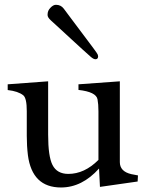

<svg xmlns="http://www.w3.org/2000/svg" viewBox="-20 -787 622 816"><path d="M270.5 -47.9Q338.9 -47.9 398.4 -107.4V-314Q398.4 -344.2 394.5 -364.7Q388.7 -396.5 313.5 -404.8V-428.7L489.3 -441.4V-98.1Q489.3 -58.1 538.1 -46.9Q551.8 -43.9 566.4 -41.5L564.9 -15.6L404.8 7.3L400.9 -70.8Q328.6 9.8 239.3 9.8Q116.7 9.8 98.6 -127.4Q93.8 -167 93.8 -209.5V-314.9Q93.8 -369.6 79.1 -381.8Q57.1 -399.4 12.7 -404.3V-428.7L184.6 -441.4V-214.8Q184.6 -122.1 203.1 -85.9Q222.2 -47.9 270.5 -47.9ZM397 -547.9Q397 -535.2 385.7 -535.2Q377.4 -535.2 365.5 -545.7Q353.5 -556.2 331.8 -575.9Q310.1 -595.7 285.4 -618.4Q260.7 -641.1 235.8 -664.1Q210.9 -687 196.5 -700Q182.1 -712.9 182.1 -723.4Q182.1 -733.9 185.3 -741Q188.5 -748 194.3 -753.9Q206.1 -766.6 217.8 -766.6Q238.8 -766.6 251 -750.2Q263.2 -733.9 281 -710Q298.8 -686 318.4 -660.2Q355 -611.3 374.8 -585Q394.5 -558.6 395.5 -554.7Q396.5 -550.8 397 -547.9Z"/></svg>

Font: RadleyRegular
Style: Regular
Weight: 400
Designer: vernon adams
Foundry: vernon adams
Version: Version 1.000;PS 001.001;hotconv 1.0.56